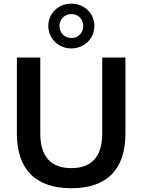

<svg xmlns="http://www.w3.org/2000/svg" viewBox="-20 -1000 764 1030"><path d="M362.7 9.8C552.9 9.8 652.9 -90.2 652.9 -283.3V-691.2H528.4V-284.3C528.4 -159.8 471.6 -98 362.7 -98C253.9 -98 196.1 -159.8 196.1 -284.3V-691.2H70.6V-283.3C70.6 -90.2 172.5 9.8 362.7 9.8ZM362.7 -740.2C432.4 -740.2 486.3 -793.1 486.3 -860.8C486.3 -928.4 432.4 -980.4 362.7 -980.4C293.1 -980.4 239.2 -928.4 239.2 -860.8C239.2 -793.1 293.1 -740.2 362.7 -740.2ZM362.7 -796.1C326.5 -796.1 299 -823.5 299 -860.8C299 -897.1 326.5 -924.5 362.7 -924.5C400 -924.5 426.5 -897.1 426.5 -860.8C426.5 -823.5 400 -796.1 362.7 -796.1Z"/></svg>

Font: LL Pando Sans
Style: Bold
Weight: 700
Designer: Joshua Smith
Foundry: Joshua Smith
Version: Version 1.000;Glyphs 3.2.1 (3258)